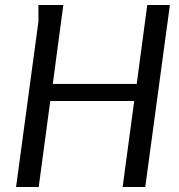

<svg xmlns="http://www.w3.org/2000/svg" viewBox="-20 -744 712 764"><path d="M468 0 514 -342H180L134 0H44L133 -659V-724H232L190 -410H524L566 -724H656L558 0Z"/></svg>

Font: Rosario Light
Style: Italic
Weight: 300
Italic angle: -8.05°
Designer: Hector Gatti
Foundry: Omnibus Type
Version: Version 1.101; ttfautohint (v1.8.1.43-b0c9)